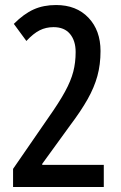

<svg xmlns="http://www.w3.org/2000/svg" viewBox="-20 -744 481 764"><path d="M393 0H32V-72L172 -275Q215 -336 238.5 -379Q262 -422 271.5 -458.5Q281 -495 281 -537Q281 -582 258.5 -609Q236 -636 193 -636Q163 -636 138 -623.5Q113 -611 85 -581L35 -649Q75 -689 114 -706.5Q153 -724 203 -724Q284 -724 332 -673.5Q380 -623 380 -541Q380 -487 367.5 -441.5Q355 -396 328.5 -349Q302 -302 259 -245L148 -92V-88H393Z"/></svg>

Font: Noto Sans Khmer UI ExtraCondensed Medium
Style: Regular
Weight: 500
Width: 2
Designer: Danh Hong and the Monotype Design Team
Foundry: Monotype Imaging Inc.
Version: Version 2.002; ttfautohint (v1.8.4.7-5d5b)